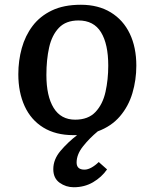

<svg xmlns="http://www.w3.org/2000/svg" viewBox="-20 -554 649 807"><path d="M290 233Q257 233 230.5 214Q204 195 204 157Q204 116 234.5 80Q265 44 304 14H288Q214 14 162 -18Q110 -50 83.5 -108Q57 -166 57 -242Q57 -299 71.5 -351.5Q86 -404 117 -445Q148 -486 198 -510Q248 -534 320 -534Q393 -534 445.5 -502Q498 -470 525.5 -412.5Q553 -355 553 -278Q553 -218 536.5 -162.5Q520 -107 484 -65Q448 -23 391 -2Q356 27 329 61Q302 95 302 129Q302 159 335 159Q349 159 365 150Q381 141 395 127L430 158Q407 191 371 212Q335 233 290 233ZM296 -51Q351 -51 381.5 -83.5Q412 -116 423.5 -168Q435 -220 435 -278Q435 -369 404.5 -418.5Q374 -468 310 -468Q257 -468 227.5 -437Q198 -406 186.5 -354.5Q175 -303 175 -239Q175 -150 205.5 -100.5Q236 -51 296 -51Z"/></svg>

Font: Literata 7pt Medium
Style: Italic
Weight: 500
Italic angle: -2°
Designer: Latin by Veronika Burian and Jose Scaglione. Greek by Irene Vlachou. Cyrillic by Vera Evstafieva
Foundry: TypeTogether
Version: Version 3.002